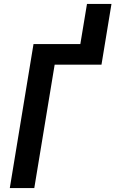

<svg xmlns="http://www.w3.org/2000/svg" viewBox="-20 -960 589 980"><path d="M30 0 151 -735H390L424 -940H549L498 -630H259L155 0Z"/></svg>

Font: Iosevka Curly Extrabold
Style: Italic
Weight: 800
Italic angle: -9°
Monospace: yes
Designer: Belleve Invis
Foundry: Belleve Invis
Version: Version 22.1.2; ttfautohint (v1.8.4)